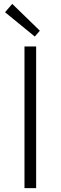

<svg xmlns="http://www.w3.org/2000/svg" viewBox="-20 -968 312 988"><path d="M106 0V-729H166V0ZM159 -780 6 -905 43 -948 185 -810Z"/></svg>

Font: Noto Sans JP Thin Light
Style: Regular
Weight: 300
Version: Version 2.004-H2;hotconv 1.0.118;makeotfexe 2.5.65603